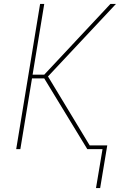

<svg xmlns="http://www.w3.org/2000/svg" viewBox="-20 -755 640 972"><path d="M487 197H466L499 0H422L204 -358H142L83 0H62L183 -735H204L145 -377H204L539 -735H567L223 -368L434 -19H523Z"/></svg>

Font: Iosevka Aile Thin
Style: Italic
Weight: 100
Italic angle: -9°
Designer: Belleve Invis
Foundry: Belleve Invis
Version: Version 31.1.0; ttfautohint (v1.8.4)